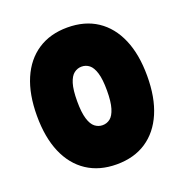

<svg xmlns="http://www.w3.org/2000/svg" viewBox="-135 -869 964 1005"><g transform="rotate(-20 347.0 -367.0)"><path d="M347 14Q251 14 182 -31.5Q113 -77 76.5 -162Q40 -247 40 -367Q40 -487 76.5 -572Q113 -657 182 -702.5Q251 -748 347 -748Q444 -748 512.5 -702.5Q581 -657 617.5 -572Q654 -487 654 -367Q654 -247 617.5 -162Q581 -77 512.5 -31.5Q444 14 347 14ZM347 -204Q371 -204 389.5 -218.5Q408 -233 419 -269Q430 -305 430 -367Q430 -430 419 -465.5Q408 -501 389.5 -515.5Q371 -530 347 -530Q324 -530 305 -515.5Q286 -501 275 -465.5Q264 -430 264 -367Q264 -305 275 -269Q286 -233 305 -218.5Q324 -204 347 -204Z"/></g></svg>

Font: LINE Seed Sans App Heavy
Style: Regular
Weight: 900
Designer: LINE VX Design & Dalton Maag Ltd & Sandoll Inc
Foundry: Dalton Maag Ltd
Version: Version 1.003